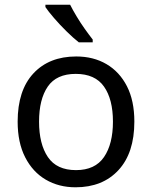

<svg xmlns="http://www.w3.org/2000/svg" viewBox="-20 -786 645 816"><path d="M551 -269Q551 -136 483.5 -63Q416 10 301 10Q230 10 174.5 -22.5Q119 -55 87 -117.5Q55 -180 55 -269Q55 -402 122 -474Q189 -546 304 -546Q377 -546 432.5 -513.5Q488 -481 519.5 -419.5Q551 -358 551 -269ZM146 -269Q146 -174 183.5 -118.5Q221 -63 303 -63Q384 -63 422 -118.5Q460 -174 460 -269Q460 -364 422 -418Q384 -472 302 -472Q220 -472 183 -418Q146 -364 146 -269ZM278 -766Q289 -744 305.5 -716.5Q322 -689 340.5 -663Q359 -637 374 -618V-606H315Q292 -624 263 -652.5Q234 -681 209.5 -709.5Q185 -738 173 -756V-766Z"/></svg>

Font: Noto Sans Modi
Style: Regular
Weight: 400
Designer: Monotype Design Team
Foundry: Monotype Imaging Inc.
Version: Version 2.003; ttfautohint (v1.8.4.7-5d5b)